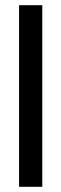

<svg xmlns="http://www.w3.org/2000/svg" viewBox="-20 -720 236 740"><path d="M53.5 0H143V-700H53.5Z"/></svg>

Font: MCL Standard
Style: Regular
Weight: 400
Designer: Květoslav Bartoš
Foundry: Florian Karsten
Version: Version 1.001;Glyphs 3.2.3 (3260)